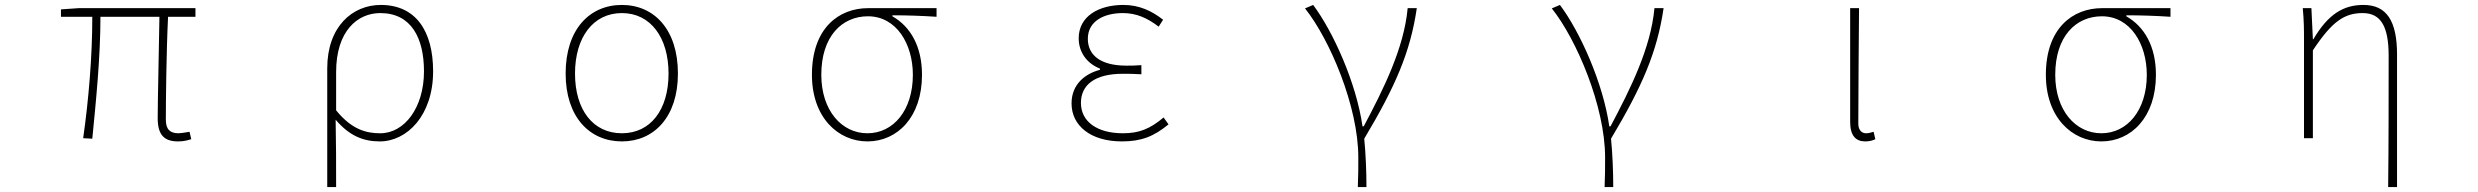

<svg xmlns="http://www.w3.org/2000/svg" viewBox="-20 -560 10040 778"><path d="M701 13C724 13 739 9 755 4L748 -26C725 -22 712 -20 703 -20C668 -20 652 -37 652 -75C652 -146 654 -351 661 -492H772V-527H299L227 -522V-492H354C354 -330 339 -154 317 0L354 2C369 -152 387 -327 387 -492H626C624 -355 619 -153 619 -81C619 -14 645 13 701 13Z M1306 198H1342C1342 92 1342 31 1340 -75C1396 -9 1453 13 1519 13C1629 13 1735 -92 1735 -271C1735 -434 1665 -540 1523 -540C1408 -540 1306 -452 1306 -283ZM1521 -20C1464 -20 1405 -35 1342 -113V-268C1342 -435 1429 -507 1521 -507C1647 -507 1698 -405 1698 -271C1698 -124 1619 -20 1521 -20Z M2500 13C2630 13 2727 -86 2727 -262C2727 -441 2630 -540 2500 -540C2369 -540 2272 -441 2272 -262C2272 -86 2369 13 2500 13ZM2500 -20C2383 -20 2310 -115 2310 -262C2310 -408 2383 -507 2500 -507C2616 -507 2689 -408 2689 -262C2689 -115 2616 -20 2500 -20Z M3495 13C3615 13 3716 -84 3716 -257C3716 -371 3670 -452 3596 -494V-498C3657 -498 3714 -496 3775 -492V-527H3498C3378 -527 3270 -445 3270 -257C3270 -84 3376 13 3495 13ZM3495 -20C3390 -20 3308 -113 3308 -257C3308 -413 3392 -494 3497 -494C3613 -494 3679 -381 3679 -257C3679 -113 3600 -20 3495 -20Z M4526 13C4605 13 4655 -7 4715 -56L4695 -84C4639 -37 4595 -20 4530 -20C4426 -20 4360 -67 4360 -143C4360 -217 4418 -261 4529 -261C4554 -261 4574 -261 4605 -259V-296C4578 -294 4565 -294 4545 -294C4433 -294 4388 -341 4388 -403C4388 -474 4453 -507 4530 -507C4585 -507 4629 -487 4675 -452L4693 -480C4647 -516 4596 -540 4532 -540C4432 -540 4351 -494 4351 -405C4351 -350 4382 -304 4437 -282V-277C4379 -262 4322 -220 4322 -141C4322 -51 4399 13 4526 13Z M5482 198H5517C5517 136 5514 62 5508 2C5634 -209 5695 -349 5721 -527H5684C5669 -364 5586 -199 5506 -48H5501C5476 -224 5382 -432 5301 -540L5268 -526C5368 -401 5484 -129 5484 78C5484 125 5484 147 5482 198Z M6482 198H6517C6517 136 6514 62 6508 2C6634 -209 6695 -349 6721 -527H6684C6669 -364 6586 -199 6506 -48H6501C6476 -224 6382 -432 6301 -540L6268 -526C6368 -401 6484 -129 6484 78C6484 125 6484 147 6482 198Z M7538 13C7556 13 7569 9 7579 4L7572 -26C7559 -22 7551 -20 7541 -20C7524 -20 7510 -33 7510 -59C7510 -217 7512 -368 7513 -527H7477V-66C7477 -10 7500 13 7538 13Z M8495 13C8615 13 8716 -84 8716 -257C8716 -371 8670 -452 8596 -494V-498C8657 -498 8714 -496 8775 -492V-527H8498C8378 -527 8270 -445 8270 -257C8270 -84 8376 13 8495 13ZM8495 -20C8390 -20 8308 -113 8308 -257C8308 -413 8392 -494 8497 -494C8613 -494 8679 -381 8679 -257C8679 -113 8600 -20 8495 -20Z M9657 198H9693V-339C9693 -475 9651 -540 9557 -540C9476 -540 9414 -503 9354 -401H9352L9346 -527H9311C9316 -474 9316 -438 9316 -396V0H9352V-356C9430 -474 9480 -507 9554 -507C9629 -507 9659 -450 9659 -334C9659 -158 9659 21 9657 198Z"/></svg>

Font: Harano Aji Gothic TW ExtraLight
Style: Regular
Weight: 250
Foundry: Masamichi Hosoda
Version: HaranoAjiGothicTW-ExtraLight version 20230610;ttx 4.39.4